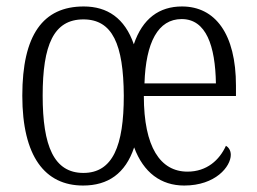

<svg xmlns="http://www.w3.org/2000/svg" viewBox="-20 -564 794 594"><path d="M237 10C314 10 368 -27 395 -108C424 -30 478 10 550 10C647 10 694 -49 694 -85C694 -100 686 -109 679 -113C659 -69 620 -33 560 -33C476 -33 425 -109 425 -267H710V-299C710 -459 646 -544 543 -544C473 -544 421 -507 394 -427C366 -508 312 -544 239 -544C113 -544 49 -456 49 -268C49 -80 119 10 237 10ZM648 -306H427C431 -433 469 -505 542 -505C618 -505 646 -422 648 -306ZM238 -29C147 -29 112 -112 112 -268C112 -425 146 -504 238 -504C328 -504 362 -427 363 -268C363 -113 329 -29 238 -29Z"/></svg>

Font: Noto Serif Georgian Condensed Light
Style: Regular
Weight: 300
Width: 3
Designer: Monotype Design Team, Akaki Razmadze
Foundry: Google LLC
Version: Version 2.003